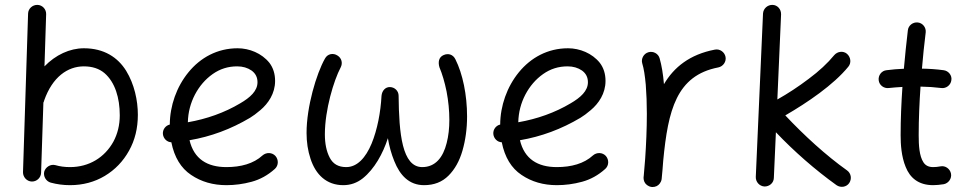

<svg xmlns="http://www.w3.org/2000/svg" viewBox="-20 -721 3924 778"><path d="M131.8 -701.2C111.8 -701.7 94.2 -686 93.8 -666L73.2 -23.4C72.8 -3.4 88.9 14.2 108.9 14.6C128.9 15.1 146 -1 146.5 -21L155.8 -305.2C157.2 -308.1 158.7 -311 159.2 -314.5C192.4 -408.7 253.9 -452.1 319.8 -452.1C354 -452.1 381.8 -442.9 403.3 -424.8C446.3 -387.7 465.3 -324.2 465.3 -253.9C465.3 -214.4 456.5 -178.7 439.5 -147C404.3 -83.5 341.8 -43.9 263.7 -43.9C242.7 -43.9 223.1 -46.4 204.6 -51.8C185.1 -57.1 164.6 -44.4 159.2 -25.4C154.8 -6.3 166.5 13.7 185.5 19C210.9 25.9 236.8 29.3 263.7 29.3C315.9 29.3 363.3 16.6 404.8 -8.3C446.3 -33.2 479 -67.4 502.9 -110.4C526.9 -153.3 538.6 -201.7 538.6 -255.9C538.6 -314 524.4 -379.9 491.2 -434.1C457.5 -488.3 401.9 -525.4 319.8 -525.4C262.7 -525.4 205.1 -498.5 160.2 -452.1L167 -663.6C167.5 -683.6 151.9 -700.7 131.8 -701.2Z M1093.8 -36.6C1108.9 -50.3 1109.4 -73.7 1096.2 -88.9C1082.5 -104 1059.1 -104.5 1043.9 -91.3C1007.3 -57.6 955.6 -43.9 897.5 -43.9C819.8 -43.9 766.1 -76.7 748 -152.8C834.5 -167.5 916 -197.8 993.2 -243.7C1005.4 -251 1019 -261.2 1035.2 -274.9C1066.9 -301.8 1094.7 -341.8 1094.7 -393.1C1094.7 -421.9 1086.9 -446.3 1071.8 -466.3C1040.5 -505.4 990.2 -525.4 942.9 -525.4C860.4 -525.4 792 -487.3 743.7 -428.2C695.3 -369.1 668.5 -292.5 668 -216.3C650.9 -212.4 638.7 -196.3 640.1 -178.2C641.6 -160.2 656.2 -145 674.3 -144.5C686.5 -83.5 713.4 -39.6 754.4 -12.2C795.4 15.6 843.3 29.3 897.5 29.3C931.2 29.3 965.3 24.9 999.5 15.6C1033.7 6.3 1064.9 -10.7 1093.8 -36.6ZM940.9 -452.1C963.9 -452.1 983.4 -446.3 999.5 -435.1C1015.6 -423.3 1023.4 -407.7 1023.4 -387.7C1023.4 -352.5 993.7 -325.7 953.1 -302.2C890.1 -264.6 817.4 -238.8 741.2 -225.6C742.2 -266.1 752 -303.2 770 -337.9C788.1 -372.1 812 -399.9 841.8 -420.9C871.6 -441.9 904.3 -452.1 940.9 -452.1Z M1348.1 -495.6C1330.1 -507.8 1307.1 -502.9 1296.9 -483.9C1261.7 -421.9 1222.2 -287.6 1222.2 -182.6C1222.2 -145 1227.5 -109.9 1238.3 -77.6C1259.3 -13.2 1303.2 29.3 1371.1 29.3C1400.4 29.3 1426.8 20 1450.2 1.5C1497.1 -36.1 1531.7 -98.6 1551.8 -161.1C1557.1 -128.4 1565.9 -97.2 1577.6 -68.4C1600.6 -10.3 1638.2 29.3 1698.2 29.3C1738.8 29.3 1771.5 16.6 1797.4 -9.3C1822.8 -34.7 1841.8 -68.4 1854 -110.8C1866.2 -153.3 1872.6 -199.2 1872.6 -249C1872.6 -336.4 1855 -421.9 1825.2 -481C1815.9 -500 1796.9 -506.3 1777.8 -498C1757.8 -489.7 1754.4 -469.2 1760.7 -448.2C1772 -421.4 1781.7 -388.7 1789.6 -350.1C1796.9 -311.5 1800.8 -272.9 1800.8 -235.4C1800.8 -201.7 1797.4 -170.4 1790 -141.6C1775.4 -83 1744.1 -43.9 1690.9 -43.9C1609.4 -43.9 1596.7 -179.7 1595.2 -333C1595.2 -352.5 1579.6 -367.7 1560.1 -368.2C1542 -368.7 1527.8 -354 1525.9 -332.5C1522.5 -267.6 1509.3 -196.3 1485.8 -139.2C1461.9 -82 1427.7 -43.9 1382.8 -43.9C1351.1 -43.9 1329.1 -56.6 1315.9 -82.5C1302.7 -107.9 1296.4 -139.2 1296.4 -176.8C1296.4 -275.9 1332.5 -395 1360.4 -447.8C1369.6 -465.3 1364.3 -485.4 1348.1 -495.6Z M2432.6 -36.6C2447.8 -50.3 2448.2 -73.7 2435.1 -88.9C2421.4 -104 2397.9 -104.5 2382.8 -91.3C2346.2 -57.6 2294.4 -43.9 2236.3 -43.9C2158.7 -43.9 2105 -76.7 2086.9 -152.8C2173.3 -167.5 2254.9 -197.8 2332 -243.7C2344.2 -251 2357.9 -261.2 2374 -274.9C2405.8 -301.8 2433.6 -341.8 2433.6 -393.1C2433.6 -421.9 2425.8 -446.3 2410.6 -466.3C2379.4 -505.4 2329.1 -525.4 2281.7 -525.4C2199.2 -525.4 2130.9 -487.3 2082.5 -428.2C2034.2 -369.1 2007.3 -292.5 2006.8 -216.3C1989.7 -212.4 1977.5 -196.3 1979 -178.2C1980.5 -160.2 1995.1 -145 2013.2 -144.5C2025.4 -83.5 2052.2 -39.6 2093.3 -12.2C2134.3 15.6 2182.1 29.3 2236.3 29.3C2270 29.3 2304.2 24.9 2338.4 15.6C2372.6 6.3 2403.8 -10.7 2432.6 -36.6ZM2279.8 -452.1C2302.7 -452.1 2322.3 -446.3 2338.4 -435.1C2354.5 -423.3 2362.3 -407.7 2362.3 -387.7C2362.3 -352.5 2332.5 -325.7 2292 -302.2C2229 -264.6 2156.2 -238.8 2080.1 -225.6C2081.1 -266.1 2090.8 -303.2 2108.9 -337.9C2127 -372.1 2150.9 -399.9 2180.7 -420.9C2210.4 -441.9 2243.2 -452.1 2279.8 -452.1Z M2620.6 36.6C2624 37.1 2627 36.6 2629.9 36.1H2630.9H2631.8C2644 33.7 2652.8 26.4 2658.2 14.6C2658.2 14.2 2658.2 13.7 2658.7 13.2C2660.2 10.3 2660.6 7.3 2661.1 3.9C2663.6 -19.5 2665.5 -44.4 2667.5 -70.8C2687 -273.9 2720.7 -415 2890.6 -447.8C2910.2 -451.7 2923.8 -471.2 2919.9 -490.7C2916 -510.3 2896.5 -523.9 2877 -520C2774.9 -500.5 2710.9 -448.7 2670.4 -379.9C2667 -420.4 2661.1 -456.1 2652.8 -484.9C2647.5 -503.9 2626.5 -515.1 2607.4 -509.3C2588.4 -503.9 2576.7 -482.9 2582.5 -463.9C2588.9 -443.4 2593.3 -414.6 2596.7 -377.9C2599.6 -340.8 2601.1 -301.3 2601.1 -259.8C2601.1 -197.8 2598.1 -133.3 2594.2 -76.7C2592.3 -53.7 2590.3 -30.8 2588.4 -7.3C2587.9 -6.3 2587.9 -5.4 2587.9 -3.9C2587.4 -0.5 2587.9 2.4 2588.4 5.4V6.3V7.3C2590.8 19.5 2598.1 28.3 2609.9 33.7C2610.4 33.7 2610.8 33.7 2611.3 34.2C2614.3 35.6 2617.2 36.1 2620.6 36.6Z M3420.9 21C3432.6 3.9 3428.7 -18.6 3412.6 -30.3C3326.7 -91.3 3237.8 -172.9 3162.1 -253.4C3251.5 -305.2 3357.4 -377 3417.5 -450.7C3430.7 -466.3 3427.2 -489.7 3412.1 -502.9C3396.5 -516.1 3373.5 -512.7 3360.4 -497.6C3333.5 -464.8 3298.8 -432.6 3256.8 -401.4C3214.8 -369.6 3172.4 -341.8 3129.9 -317.9L3145 -662.6C3145.5 -683.6 3130.4 -700.7 3110.4 -701.2C3090.3 -701.7 3073.2 -686.5 3071.8 -666.5L3042.5 -3.9C3042 16.1 3057.1 33.2 3077.1 34.7C3098.1 35.2 3115.2 20 3115.7 0L3124 -185.1C3197.8 -107.4 3283.2 -32.7 3369.6 29.3C3386.7 41 3409.7 37.1 3420.9 21Z M3835 -396C3838.4 -415.5 3823.2 -434.1 3803.7 -436.5C3774.9 -440.4 3745.6 -442.4 3715.8 -442.9C3719.7 -491.7 3725.1 -540.5 3731 -589.4C3733.4 -609.4 3718.8 -627.9 3699.2 -629.9C3679.2 -632.3 3660.6 -617.7 3658.7 -598.1C3652.8 -546.9 3647 -494.6 3642.6 -442.4C3618.2 -441.4 3594.7 -439.5 3572.3 -436.5C3552.2 -434.6 3538.1 -415.5 3540.5 -396C3542.5 -376 3561.5 -361.8 3581.1 -364.3C3599.1 -366.2 3617.7 -367.7 3636.7 -368.7C3632.3 -304.2 3629.4 -239.3 3629.4 -173.3C3629.4 -136.2 3632.3 -86.9 3649.9 -44.4C3667 -1.5 3700.7 29.3 3761.2 29.3C3774.4 29.3 3788.6 27.8 3804.2 25.4C3823.7 21.5 3837.4 2 3833.5 -17.6C3829.6 -37.1 3810.5 -50.8 3791 -46.9C3780.3 -44.9 3770.5 -43.9 3761.2 -43.9C3743.2 -43.9 3730 -50.3 3721.7 -63.5C3705.1 -88.9 3702.6 -131.8 3702.6 -173.3C3702.6 -239.7 3705.6 -305.2 3710 -370.1C3739.7 -369.6 3767.6 -367.7 3794.4 -364.3C3814 -361.8 3832.5 -376 3835 -396Z"/></svg>

Font: Mikhak
Style: Regular
Weight: 400
Designer: Amin Abedi
Version: Version 3.2